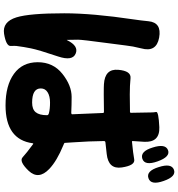

<svg xmlns="http://www.w3.org/2000/svg" viewBox="18 -905 964 1040"><g transform="rotate(90 500.0 -385.0)"><path d="M163 75Q98 85 74 8Q52 -63 52 -251Q52 -404 85 -626Q91 -666 95 -707Q102 -780 184 -765Q265 -750 242 -668Q241 -663 232 -623Q230 -615 214 -489Q195 -348 195 -326Q195 -285 196 -267Q196 -262 198 -267Q229 -330 270 -313Q312 -296 286 -218Q250 -111 242 -71Q234 -32 229 8Q228 15 229 40Q229 64 163 75ZM551 67Q443 67 380 21.5Q317 -24 317 -107.5Q317 -191 380 -241Q443 -291 505 -291Q548 -291 591 -289Q599 -289 599 -294L592 -460Q592 -466 586 -466H577Q535 -465 493 -465Q446 -465 436 -466Q352 -471 358 -543Q364 -614 403.5 -610Q443 -606 492 -606Q534 -606 576 -607H586Q591 -607 591 -612L590 -666Q589 -709 589 -722.5Q589 -736 586.5 -749Q584 -762 669 -766Q753 -769 748 -683L744 -622Q744 -617 749 -618Q811 -624 843.5 -630Q876 -636 887 -563Q898 -490 814 -481L751 -474Q744 -473 744 -466Q745 -384 751 -299Q754 -255 754 -253Q754 -251 767 -246Q852 -211 895 -170Q956 -112 905 -58Q854 -5 832 -25.5Q810 -46 761 -82Q757 -85 756 -80Q736 67 551 67ZM536 -77Q572 -77 588 -96.5Q604 -116 604 -158Q604 -165 593 -168Q570 -174 535.5 -174Q501 -174 480 -161Q459 -148 459 -124Q459 -77 536 -77ZM840 -674Q800 -661 779 -730Q757 -799 793 -813Q829 -827 854 -757Q879 -687 840 -674ZM945 -707Q906 -694 885 -763Q863 -831 899 -845Q936 -859 960 -790Q985 -720 945 -707Z"/></g></svg>

Font: Resource Han Rounded TW Heavy
Style: Regular
Weight: 900
Designer: Cyano Hao (round all glyphs); Ryoko NISHIZUKA 西塚涼子 (kana, bopomofo & ideographs); Paul D. Hunt (Latin, Greek & Cyrillic)
Foundry: Cyano Hao
Version: 0.990